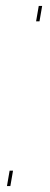

<svg xmlns="http://www.w3.org/2000/svg" viewBox="-20 -629 169 649"><path d="M12.5 -52 3.5 0H15L24 -52ZM111 -609 102 -557H113.5L122.5 -609Z"/></svg>

Font: Anybody UltraCondensed Thin Thin
Style: Italic
Weight: 250
Italic angle: -10°
Version: Version 1.111